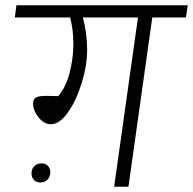

<svg xmlns="http://www.w3.org/2000/svg" viewBox="-20 -705 729 725"><path d="M682 -639H555L465 0H411L501 -639H293Q309 -579 309 -517Q309 -458 288.5 -391.5Q268 -325 236.5 -280.5Q205 -236 172 -236Q146 -236 125.5 -262Q105 -288 105 -314Q105 -331 116 -337Q127 -343 155 -343L200 -342Q229 -376 243 -430.5Q257 -485 257 -540Q257 -593 245 -639H36L42 -685H689ZM99 -50Q99 -67 109.5 -77.5Q120 -88 137 -88Q152 -88 161 -78.5Q170 -69 170 -55Q170 -38 159.5 -27Q149 -16 133 -16Q117 -16 108 -25.5Q99 -35 99 -50Z"/></svg>

Font: FiraGO Light
Style: Italic
Weight: 300
Italic angle: -8°
Designer: bBox Type GmbH
Foundry: bBox Type GmbH
Version: Version 1.001